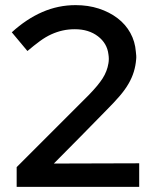

<svg xmlns="http://www.w3.org/2000/svg" viewBox="-20 -729 603 749"><path d="M45 0V-77L326 -358Q363 -396 380.5 -423.5Q398 -451 403 -482Q406 -499 403 -517Q398 -560 362 -587.5Q326 -615 272 -615Q247 -615 224.5 -610Q202 -605 180 -595Q158 -585 135.5 -568.5Q113 -552 87 -530Q56 -568 26 -603Q83 -655 145 -682Q207 -709 275 -709Q324 -709 365.5 -695.5Q407 -682 438.5 -658Q470 -634 488.5 -600.5Q507 -567 510 -527Q511 -519 511.5 -511.5Q512 -504 511 -496Q509 -472 502 -449Q495 -426 481.5 -402.5Q468 -379 446.5 -354Q425 -329 395 -299Q344 -247 293 -195Q242 -143 190 -91Q274 -91 357 -91.5Q440 -92 523 -92V0Z"/></svg>

Font: Rosa Sans Medium
Style: Regular
Weight: 500
Designer: Pentagram / MCKL
Foundry: Pentagram / MCKL
Version: Version 1.005;September 16, 2019;FontCreator 11.5.0.2425 64-